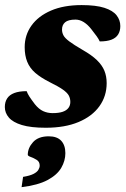

<svg xmlns="http://www.w3.org/2000/svg" viewBox="-26 -500 506 774"><path d="M81.5 -132.5Q85 -122.5 92 -111.5Q99 -100.5 114.5 -80Q130.5 -60 148 -52Q165.5 -44 186 -44Q210.5 -44 226.2 -49.2Q242 -54.5 249.8 -64.8Q257.5 -75 257.5 -89Q257.5 -103 251.5 -114.5Q245.5 -126 227.5 -138.8Q209.5 -151.5 174 -169Q138.5 -187 116.2 -206.2Q94 -225.5 83.8 -250.8Q73.5 -276 73.5 -310Q73.5 -358.5 100.8 -396.8Q128 -435 179.2 -457.2Q230.5 -479.5 303 -479.5Q360.5 -479.5 394.8 -468.5Q429 -457.5 444 -438.2Q459 -419 459 -395Q459 -375 450.2 -361Q441.5 -347 423.2 -340Q405 -333 376 -333Q372 -342.5 363.8 -353.8Q355.5 -365 342 -382.5Q328 -400.5 311.8 -410.8Q295.5 -421 278.5 -421Q249 -421 236.5 -410.2Q224 -399.5 224 -381Q224 -368.5 229.8 -357.5Q235.5 -346.5 253.5 -333Q271.5 -319.5 307.5 -298.5Q343.5 -278 364.5 -257.8Q385.5 -237.5 394.8 -215Q404 -192.5 404 -165Q404 -112.5 374.8 -71.8Q345.5 -31 290.5 -8Q235.5 15 158.5 15Q98.5 15 62.2 4Q26 -7 9.8 -26Q-6.5 -45 -6.5 -68.5Q-6.5 -89 2.8 -103.2Q12 -117.5 31.5 -125Q51 -132.5 81.5 -132.5ZM86 124Q86 96.5 107.2 73Q128.5 49.5 170.5 49.5Q204 49.5 220.8 67.5Q237.5 85.5 237.5 117.5Q237.5 148 221 176.5Q204.5 205 165.8 225.8Q127 246.5 61 254.5L67 213Q94.5 208.5 108.8 201.2Q123 194 128.5 185Q134 176 134 167.5Q134 152 122 144.5Q110 137 98 132.8Q86 128.5 86 124Z"/></svg>

Font: Newsreader ExtraBold
Style: Italic
Weight: 800
Italic angle: -17°
Designer: Hugues Gentile
Foundry: Production Type
Version: Version 1.003